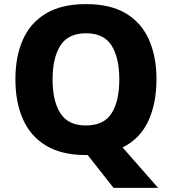

<svg xmlns="http://www.w3.org/2000/svg" viewBox="-20 -745 837 935"><path d="M742 -358Q742 -242 702 -155.5Q662 -69 577 -27L750 170H533L407 10H398Q280 10 204 -36Q128 -82 91.5 -165Q55 -248 55 -359Q55 -470 91.5 -552Q128 -634 204 -679.5Q280 -725 399 -725Q518 -725 593.5 -679.5Q669 -634 705.5 -551.5Q742 -469 742 -358ZM236 -358Q236 -253 274 -193.5Q312 -134 398 -134Q486 -134 523.5 -193.5Q561 -253 561 -358Q561 -463 523.5 -523Q486 -583 399 -583Q312 -583 274 -523Q236 -463 236 -358Z"/></svg>

Font: Noto Kufi Arabic ExtraBold
Style: Regular
Weight: 800
Designer: Monotype Design Team, David Williams, Khaled Hosny
Foundry: Google LLC
Version: Version 2.109; ttfautohint (v1.8.4.7-5d5b)